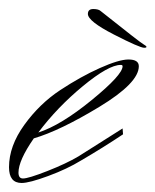

<svg xmlns="http://www.w3.org/2000/svg" viewBox="-20 -404 345 426"><path d="M175 -373Q175 -384 187 -384Q199 -384 204 -379Q292 -309 298 -306Q305 -302 305 -300Q305 -298 300 -298Q290 -298 232.5 -327.5Q175 -357 175 -373ZM252 -257Q252 -260 248 -260Q221 -260 164 -213Q107 -166 65 -110Q115 -126 183.5 -182Q252 -238 252 -257ZM21 -21Q21 -8 31 -8Q43 -8 85 -24.5Q127 -41 154 -57L252 -119L253 -106Q208 -76 160 -48Q129 -29 87 -13.5Q45 2 28 2Q0 2 0 -33Q0 -80 34 -127Q68 -174 113.5 -204Q159 -234 201.5 -253Q244 -272 265 -272Q288 -272 288 -257Q288 -220 200.5 -167Q113 -114 55 -97Q21 -48 21 -21Z"/></svg>

Font: Herr Von Muellerhoff
Style: Regular
Weight: 400
Designer: Alejandro Paul
Foundry: Alejandro Paul
Version: Version 1.000